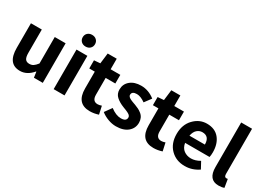

<svg xmlns="http://www.w3.org/2000/svg" viewBox="-23 -1393 2832 2080"><g transform="rotate(30 1393.0 -353.0)"><path d="M216 12Q63 12 63 -187V-495H199V-204Q199 -150 215 -127.5Q231 -105 266 -105Q295 -105 315.5 -118.5Q336 -132 361 -164V-495H497V0H386L376 -70H372Q303 12 216 12Z M756.5 -592.5Q735 -572 701 -572Q667 -572 645.5 -592.5Q624 -613 624 -645Q624 -677 645.5 -697.5Q667 -718 701 -718Q735 -718 756.5 -697.5Q778 -677 778 -645Q778 -613 756.5 -592.5ZM633 0V-495H769V0Z M1090 12Q924 12 924 -176V-387H855V-489L931 -495L947 -627H1060V-495H1181V-387H1060V-177Q1060 -96 1126 -96Q1147 -96 1175 -106L1197 -6Q1143 12 1090 12Z M1416 12Q1368 12 1316.5 -7Q1265 -26 1227 -57L1289 -143Q1359 -90 1420 -90Q1488 -90 1488 -138Q1488 -144 1486.5 -149Q1485 -154 1481 -159Q1477 -164 1473.5 -167.5Q1470 -171 1462 -175.5Q1454 -180 1449.5 -182.5Q1445 -185 1434.5 -189.5Q1424 -194 1419.5 -196Q1415 -198 1402.5 -202.5Q1390 -207 1386 -209Q1327 -232 1289.5 -265.5Q1252 -299 1252 -354Q1252 -422 1303 -464.5Q1354 -507 1438 -507Q1530 -507 1609 -445L1548 -363Q1489 -405 1442 -405Q1380 -405 1380 -361Q1380 -355 1381.5 -350.5Q1383 -346 1387 -341.5Q1391 -337 1394.5 -333.5Q1398 -330 1405 -326Q1412 -322 1417 -319.5Q1422 -317 1431.5 -313Q1441 -309 1446.5 -307Q1452 -305 1463 -301Q1474 -297 1480 -295Q1509 -284 1529 -274Q1549 -264 1571 -246.5Q1593 -229 1604.5 -203.5Q1616 -178 1616 -146Q1616 -77 1563 -32.5Q1510 12 1416 12Z M1886 12Q1720 12 1720 -176V-387H1651V-489L1727 -495L1743 -627H1856V-495H1977V-387H1856V-177Q1856 -96 1922 -96Q1943 -96 1971 -106L1993 -6Q1939 12 1886 12Z M2469 -270Q2469 -232 2463 -208H2157Q2167 -149 2205.5 -121Q2244 -93 2295 -93Q2348 -93 2405 -126L2450 -43Q2371 12 2277 12Q2169 12 2099 -58Q2029 -128 2029 -247Q2029 -363 2098 -435Q2167 -507 2260 -507Q2361 -507 2415 -441.5Q2469 -376 2469 -270ZM2159 -299H2352Q2352 -402 2263 -402Q2226 -402 2197.5 -376.5Q2169 -351 2159 -299Z M2700 12Q2573 12 2573 -145V-703H2709V-139Q2709 -99 2735 -99Q2745 -99 2753 -101L2770 1Q2741 12 2700 12Z"/></g></svg>

Font: Assistant
Style: Bold
Weight: 700
Designer: Hebrew By Ben Nathan, Latin by Paul Hunt
Version: Version 2.001;PS 002.001;hotconv 1.0.88;makeotf.lib2.5.64775